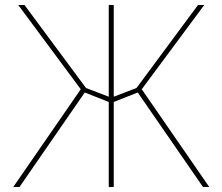

<svg xmlns="http://www.w3.org/2000/svg" viewBox="-20 -748 890 768"><path d="M792 0 531 -378 432 -339V-360L526 -396L772 -728H797L547 -391L817 0ZM33 0 303 -391 53 -728H78L324 -396L418 -360V-339L319 -378L58 0ZM415 0V-728H435V0Z"/></svg>

Font: Murecho Thin
Style: Regular
Weight: 100
Designer: Neil Summerour
Foundry: Positype
Version: Version 1.010